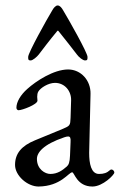

<svg xmlns="http://www.w3.org/2000/svg" viewBox="-20 -668 439 702"><path d="M188 -553C191 -557 192 -557 195 -553C219 -523 249 -485 261 -469C268 -459 283 -447 291 -447C300 -447 300 -451 300 -460C300 -475 231 -597 211 -630C206 -639 199 -648 191 -648C183 -648 176 -639 171 -630C151 -597 83 -475 83 -460C83 -451 83 -447 92 -447C100 -447 115 -460 122 -469C134 -485 163 -523 188 -553ZM342 -32C313 -32 306 -70 306 -109L311 -325C312 -374 276 -414 229 -414C176 -414 111 -371 80 -343C55 -321 40 -295 40 -274C40 -271 42 -265 48 -265C61 -265 117 -286 117 -300C117 -305 116 -309 116 -314C116 -321 117 -328 120 -333C128 -347 157 -365 181 -365C217 -365 241 -335 240 -301L238 -237C237 -210 236 -208 210 -197L108 -155C59 -135 35 -107 35 -65C35 -26 80 14 121 14C203 13 231 -38 244 -38C252 -38 261 14 318 14C356 14 398 -29 398 -37C398 -45 388 -52 382 -46C371 -36 360 -32 342 -32ZM115 -87C115 -110 138 -140 215 -166C220 -168 226 -169 229 -169C237 -169 239 -163 238 -148L236 -99C235 -74 231 -65 224 -59C208 -45 190 -32 164 -32C145 -32 115 -49 115 -87Z"/></svg>

Font: EB Garamond 12
Style: Regular
Weight: 400
Version: Version 0.016+